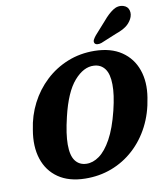

<svg xmlns="http://www.w3.org/2000/svg" viewBox="-100 -1026 960 1121"><g transform="rotate(-10 379.5 -465.5)"><path d="M496 -712.5Q593 -711 655.5 -668.5Q718 -626 743.2 -553.5Q768.5 -481 753.5 -390Q740 -298 701.5 -223.5Q663 -149 604.2 -95.5Q545.5 -42 471.5 -14Q397.5 14 314 12.5Q218 11 156 -31.8Q94 -74.5 69.5 -149.2Q45 -224 62 -321.5Q73.5 -403.5 110.2 -475Q147 -546.5 204.5 -600.2Q262 -654 336 -683.8Q410 -713.5 496 -712.5ZM335.5 -71.5Q374.5 -70 412.8 -97.5Q451 -125 485 -186.5Q519 -248 544 -349Q555.5 -396 560.8 -433.8Q566 -471.5 565.5 -501.5Q565 -563.5 541.8 -594.8Q518.5 -626 477.5 -628Q417 -631.5 360.8 -567.5Q304.5 -503.5 271 -361.5Q259 -311.5 253.2 -271.5Q247.5 -231.5 247.5 -200.5Q247.5 -135 270.8 -104Q294 -73 335.5 -71.5ZM586.5 -875Q617 -911.5 646.5 -931Q676 -950.5 707.5 -941.5Q734 -933.5 740.2 -909Q746.5 -884.5 733 -859Q719.5 -834 697.2 -818.2Q675 -802.5 635.5 -788.5L544.5 -751Q532 -746.5 520 -747.8Q508 -749 503.5 -757.5Q499 -767.5 504.8 -778.2Q510.5 -789 520 -800.5Z"/></g></svg>

Font: Fraunces 72pt SuperSoft
Style: Bold Italic
Weight: 700
Italic angle: -16°
Version: Version 1.000;[0bf87f6ff]